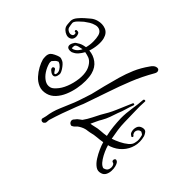

<svg xmlns="http://www.w3.org/2000/svg" viewBox="-156 -877 1075 1058"><g transform="rotate(30 382.0 -348.0)"><path d="M132 -218Q100 -218 78.5 -234.5Q57 -251 44.5 -275.5Q32 -300 26 -325.5Q20 -351 20 -371Q20 -378 24 -393.5Q28 -409 39 -418Q48 -424 64 -427Q80 -430 90 -430Q100 -430 105 -426Q110 -422 116 -418Q122 -413 128 -401.5Q134 -390 138 -377Q142 -364 142 -355Q142 -346 134.5 -334Q127 -322 117 -322Q107 -322 97 -333Q87 -344 86 -352V-355Q86 -359 89 -361.5Q92 -364 96 -364Q104 -364 106 -355Q107 -352 109.5 -343.5Q112 -335 117 -335Q122 -335 125 -342.5Q128 -350 128 -355Q128 -368 121 -381.5Q114 -395 104 -402Q102 -404 100 -404Q98 -404 96 -403Q94 -402 91 -402Q88 -402 78 -395.5Q68 -389 65 -387V-386Q61 -379 61 -371Q61 -344 69.5 -318.5Q78 -293 94 -276Q110 -259 132 -259Q146 -259 164 -271Q189 -286 210.5 -315Q232 -344 245.5 -377.5Q259 -411 259 -440Q259 -459 251.5 -478Q244 -497 230 -507Q224 -511 216.5 -515.5Q209 -520 202 -523Q189 -509 174 -499Q159 -489 143 -487Q141 -486 139 -486Q137 -486 136 -486Q125 -486 115.5 -491.5Q106 -497 106 -507Q106 -517 116 -528.5Q126 -540 133 -542Q145 -546 153.5 -548Q162 -550 174 -550Q179 -550 183.5 -549.5Q188 -549 192 -549Q205 -571 211.5 -596Q218 -621 218 -639Q218 -658 206.5 -669Q195 -680 176 -680Q158 -680 143 -675.5Q128 -671 113 -665Q106 -661 94.5 -655.5Q83 -650 73 -643Q63 -636 60 -627Q59 -623 58 -612.5Q57 -602 57 -597Q57 -586 66.5 -577Q76 -568 86 -568Q102 -568 103 -583V-589Q103 -591 102 -590.5Q101 -590 99 -590Q94 -592 94 -597Q94 -601 96 -603Q98 -605 102 -604Q112 -602 115 -597.5Q118 -593 118 -583Q118 -568 109.5 -557.5Q101 -547 86 -547Q75 -547 64.5 -554.5Q54 -562 47 -573Q40 -584 40 -596Q40 -603 42.5 -615Q45 -627 46 -632Q51 -649 69.5 -662Q88 -675 104 -683Q120 -691 137.5 -699Q155 -707 176 -707Q207 -707 229.5 -690.5Q252 -674 252 -640Q252 -619 242.5 -592.5Q233 -566 217 -542Q249 -531 270 -504.5Q291 -478 291 -439Q291 -417 283.5 -388Q276 -359 261.5 -329Q247 -299 227.5 -274Q208 -249 183.5 -233.5Q159 -218 132 -218ZM132 -504Q134 -504 136 -504Q138 -504 140 -504Q152 -506 162 -512.5Q172 -519 181 -529L179 -530H176Q169 -530 164 -530.5Q159 -531 153 -531Q145 -531 138 -528Q134 -527 131 -519.5Q128 -512 127 -506Q127 -504 132 -504ZM194 -71Q188 -71 183.5 -75Q179 -79 179 -85Q179 -88 182 -92L192 -110Q208 -149 235.5 -184Q263 -219 289 -253Q305 -275 319 -297Q333 -319 347 -340Q359 -361 367 -376.5Q375 -392 387 -413Q411 -456 433.5 -493.5Q456 -531 483 -565.5Q510 -600 550 -633Q559 -641 567 -644.5Q575 -648 582 -648Q601 -648 601 -632Q601 -623 592 -614Q541 -563 500 -508.5Q459 -454 421 -396.5Q383 -339 343 -281Q336 -270 327.5 -260Q319 -250 311 -238Q285 -203 261 -168Q237 -133 216 -99L211 -85Q209 -77 202 -74Q199 -71 194 -71ZM610 11Q588 12 574 -5Q560 -22 552 -47.5Q544 -73 540 -99Q536 -125 536 -143Q513 -145 492.5 -149Q472 -153 446 -153Q438 -153 430.5 -154.5Q423 -156 414 -156Q393 -156 370 -147Q363 -142 356 -138.5Q349 -135 342 -134Q337 -132 330.5 -138.5Q324 -145 324 -155Q324 -166 337 -173L348 -181Q355 -184 362 -187Q369 -190 375 -192Q396 -209 416 -231.5Q436 -254 448 -267Q464 -282 480 -299Q496 -316 510 -334Q524 -353 539.5 -371.5Q555 -390 569 -409Q571 -412 574 -412Q578 -412 580 -408.5Q582 -405 579 -402Q565 -383 553 -362.5Q541 -342 526 -323Q513 -303 499 -283Q485 -263 468 -246Q458 -237 447 -223.5Q436 -210 424 -196Q430 -195 435 -194.5Q440 -194 446 -194Q472 -194 493 -189.5Q514 -185 536 -183Q537 -215 542 -245.5Q547 -276 554 -306Q564 -344 581 -382Q598 -420 610 -455Q612 -459 617 -459Q620 -459 622.5 -456.5Q625 -454 623 -450V-451Q611 -416 602 -376Q593 -336 583 -298Q576 -270 572.5 -241Q569 -212 567 -183Q588 -184 614 -189Q640 -194 661.5 -204Q683 -214 690 -231Q697 -243 699 -255.5Q701 -268 701 -283Q701 -286 696 -291Q691 -296 689 -298Q688 -298 687 -298.5Q686 -299 683 -299Q672 -299 664.5 -291Q657 -283 657 -273Q657 -262 662 -258Q664 -256 664 -253Q664 -250 660.5 -247.5Q657 -245 654 -248Q649 -253 646 -258Q643 -263 643 -272Q643 -290 653 -305Q663 -320 683 -320Q699 -320 706 -311Q708 -309 711 -299.5Q714 -290 714 -283Q714 -245 696.5 -214Q679 -183 648.5 -164Q618 -145 580 -142H567Q567 -124 570.5 -102Q574 -80 580.5 -60Q587 -40 597 -28Q605 -19 610 -19Q630 -19 638 -31Q646 -43 646 -55Q646 -68 639 -72Q632 -75 632 -82Q632 -88 637 -92.5Q642 -97 648 -94Q655 -90 657.5 -81.5Q660 -73 660 -61Q660 -46 654.5 -29Q649 -12 638 -0.5Q627 11 610 11Z"/></g></svg>

Font: Ruge Boogie
Style: Regular
Weight: 400
Designer: Robert E. Leuschke
Foundry: Robert E. Leuschke
Version: Version 1.010; ttfautohint (v1.8.3)